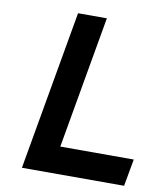

<svg xmlns="http://www.w3.org/2000/svg" viewBox="-80 -765 702 830"><g transform="rotate(10 271.0 -350.0)"><path d="M72.5 0 195.5 -700H322L220 -119H542.5L521 0Z"/></g></svg>

Font: Overpass
Style: Bold Italic
Weight: 700
Italic angle: -10°
Designer: Delve Withrington, Dave Bailey, Thomas Jockin
Foundry: Delve Fonts LLC
Version: Version 4.000; ttfautohint (v1.8.3)